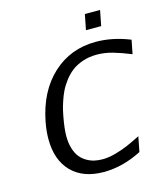

<svg xmlns="http://www.w3.org/2000/svg" viewBox="-134 -1022 993 1143"><g transform="rotate(-15 363.0 -451.0)"><path d="M572.3 -825.2H478.5L497.1 -919.9H590.8ZM202.1 -245.6Q202.1 -202.1 212.9 -168.2Q223.6 -134.3 240.7 -113.8Q257.8 -93.3 281.2 -80.1Q304.7 -66.9 327.9 -62Q351.1 -57.1 377 -57.1Q414.6 -57.1 459.2 -69.8Q503.9 -82.5 534.9 -96.2Q565.9 -109.9 616.2 -134.8L598.1 -42Q480.5 18.1 364.3 18.1Q236.8 18.1 165.8 -54.4Q94.7 -127 94.7 -256.8Q94.7 -306.6 105.5 -361.8Q140.1 -540 250 -641.6Q359.9 -743.2 516.6 -743.2Q619.1 -743.2 726.1 -700.2L709.5 -615.2Q648.4 -640.1 599.4 -654.1Q550.3 -668 502 -668Q455.1 -668 415 -654.3Q375 -640.6 347.7 -619.6Q320.3 -598.6 297.9 -569.1Q275.4 -539.6 262 -511.7Q248.5 -483.9 238.3 -452.6Q228 -421.4 223.4 -401.4Q218.8 -381.3 215.3 -362.8Q215.3 -362.3 215.3 -361.8Q202.1 -291.5 202.1 -245.6Z"/></g></svg>

Font: Aurulent Sans
Style: Italic
Weight: 400
Italic angle: -11°
Version: Version 2007.05.04